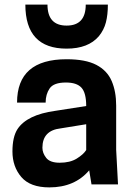

<svg xmlns="http://www.w3.org/2000/svg" viewBox="-20 -800 578 833"><path d="M194 13Q111 13 72.5 -32Q34 -77 34 -143Q34 -206 56 -240Q97 -302 219 -319L354 -340Q354 -397 333.5 -419.5Q313 -442 266 -442Q213 -442 195.5 -416.5Q178 -391 178 -355H54Q54 -543 269 -543Q351 -543 398 -518.5Q445 -494 464.5 -448.5Q484 -403 484 -342V-150L492 0H377L367 -61Q304 13 194 13ZM269 -589Q90 -589 90 -780H186Q186 -689 269 -689Q352 -689 352 -780H448Q448 -736 439.5 -703Q431 -670 409 -643Q363 -589 269 -589ZM239 -94Q284 -94 313 -112Q342 -130 354 -149V-261L243 -243Q164 -234 164 -159Q164 -136 180.5 -115Q197 -94 239 -94Z"/></svg>

Font: Tanohe Sans SemiBold
Style: Regular
Weight: 600
Designer: Village Type and Design LLC & Cristiano Sobral
Foundry: Cooper Hewitt Smithsonian Design Museum
Version: Version 1.00;September 29, 2021;FontCreator 13.0.0.2655 64-b